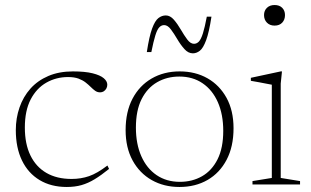

<svg xmlns="http://www.w3.org/2000/svg" viewBox="-20 -735 1238 765"><path d="M270.5 -450.5Q318.5 -450.5 348.8 -443Q379 -435.5 393.2 -423.5Q407.5 -411.5 407.5 -397.5Q407.5 -389.5 403.8 -382.5Q400 -375.5 393.5 -371.2Q387 -367 379 -367Q368 -367 359.2 -373.2Q350.5 -379.5 341.5 -388.5Q332.5 -397.5 321 -406.5Q309.5 -415.5 292.8 -421.8Q276 -428 251 -428Q204 -428 164.8 -405.8Q125.5 -383.5 102.2 -338.8Q79 -294 79 -227Q79 -161.5 101.2 -115.8Q123.5 -70 165 -46Q206.5 -22 265 -22Q302.5 -22 335 -33.2Q367.5 -44.5 408 -75.5L414.5 -62Q383 -36.5 357 -20.8Q331 -5 304.8 2.5Q278.5 10 246 10Q183.5 10 137.8 -17.5Q92 -45 67.5 -95.8Q43 -146.5 43 -216.5Q43 -264.5 57.8 -307Q72.5 -349.5 101.2 -381.8Q130 -414 172.5 -432.2Q215 -450.5 270.5 -450.5Z M696.5 -10.5Q746 -10.5 785 -32.8Q824 -55 846.8 -100.2Q869.5 -145.5 869.5 -213.5Q869.5 -279 848 -327.8Q826.5 -376.5 787.2 -403.2Q748 -430 694.5 -430Q645.5 -430 606.2 -407.5Q567 -385 544.2 -340Q521.5 -295 521.5 -226.5Q521.5 -161.5 543 -112.8Q564.5 -64 604 -37.2Q643.5 -10.5 696.5 -10.5ZM695 10Q633 10 584.5 -17.5Q536 -45 508.2 -96Q480.5 -147 480.5 -216.5Q480.5 -289.5 508 -341.8Q535.5 -394 584.2 -422.2Q633 -450.5 696 -450.5Q758.5 -450.5 806.8 -423Q855 -395.5 882.8 -344.8Q910.5 -294 910.5 -224Q910.5 -151 883 -98.5Q855.5 -46 807 -18Q758.5 10 695 10ZM822.5 -668.5Q813 -606 801.2 -574.5Q789.5 -543 776.2 -532.8Q763 -522.5 748.5 -522.5Q730 -522.5 714.8 -539.5Q699.5 -556.5 686.5 -578.8Q673.5 -601 660.8 -618Q648 -635 634 -635Q623 -635 614.5 -626Q606 -617 598.8 -593.5Q591.5 -570 583 -527.5H565Q574.5 -590 586 -621.2Q597.5 -652.5 611.2 -663Q625 -673.5 640.5 -673.5Q658 -673.5 672.8 -656.5Q687.5 -639.5 700.5 -617Q713.5 -594.5 726.2 -577.5Q739 -560.5 753 -560.5Q764 -560.5 772.5 -569.5Q781 -578.5 788.5 -602.2Q796 -626 804 -668.5Z M1074 -633Q1055 -633 1043.5 -644.8Q1032 -656.5 1032 -675Q1032 -692.5 1043.5 -703.8Q1055 -715 1074 -715Q1093.5 -715 1104.5 -703.8Q1115.5 -692.5 1115.5 -675Q1115.5 -656.5 1104.5 -644.8Q1093.5 -633 1074 -633ZM1103.5 -450.5 1098.5 -402V-26L1175.5 -13.5V0H986V-13.5L1063 -26V-397.5Q1057.5 -398.5 1043.5 -401.2Q1029.5 -404 1012.2 -407.2Q995 -410.5 979.5 -413V-425L1098.5 -450.5Z"/></svg>

Font: Newsreader 16pt 16pt ExtraLight
Style: Regular
Weight: 250
Version: Version 1.003